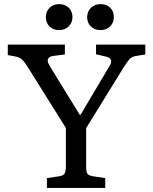

<svg xmlns="http://www.w3.org/2000/svg" viewBox="-20 -918 748 938"><path d="M268.1 -771Q240.2 -771 222.2 -788.6Q204.1 -806.2 204.1 -834Q204.1 -861.8 222.2 -879.9Q240.2 -897.9 268.1 -897.9Q297.4 -897.9 315.7 -880.4Q334 -862.8 334 -835Q334 -807.1 315.7 -789.1Q297.4 -771 268.1 -771ZM471.2 -771Q442.4 -771 424.1 -788.6Q405.8 -806.2 405.8 -834Q405.8 -861.8 424.3 -879.9Q442.9 -897.9 471.2 -897.9Q500 -897.9 518.1 -880.4Q536.1 -862.8 536.1 -835Q536.1 -807.1 517.8 -789.1Q499.5 -771 471.2 -771ZM209 0V-47.9L271 -57.1Q291 -60.5 296.4 -71.5Q301.8 -82.5 301.8 -107.9V-293L115.2 -590.8Q99.1 -616.7 87.4 -627.2Q75.7 -637.7 55.2 -642.1L18.1 -648.9V-700.2H296.9V-651.9L242.2 -645Q220.7 -642.6 214.8 -630.6Q209 -618.7 223.1 -595.2L369.1 -357.9H374L512.2 -590.8Q541.5 -632.3 495.1 -642.1L449.2 -652.8V-700.2H689.9V-651.9L641.1 -644Q624.5 -641.1 613.5 -629.6Q602.5 -618.2 584 -588.9L400.9 -292V-104Q400.9 -79.6 406.7 -70.1Q412.6 -60.5 433.1 -57.1L494.1 -47.9V0Z"/></svg>

Font: Literata Book
Style: Regular
Weight: 400
Designer: Latin by Veronika Burian and Jose Scaglione. Greek by Irene Vlachou. Cyrillic by Vera Evstafieva
Foundry: TypeTogether
Version: Version 2.003;PS 002.003;hotconv 1.0.88;makeotf.lib2.5.64775